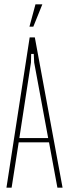

<svg xmlns="http://www.w3.org/2000/svg" viewBox="-20 -873 321 893"><path d="M118 -699H142L271 0H247L208 -211H67L34 0H10ZM124 -582 70 -231H204L139 -582L137 -622H125ZM117 -749 145 -853H177L135 -749Z"/></svg>

Font: Moniqa Thin Paragraph
Style: Regular
Weight: 100
Designer: Rajesh Rajput
Foundry: Rajesh Rajput
Version: Version 1.000